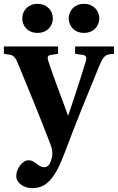

<svg xmlns="http://www.w3.org/2000/svg" viewBox="-32 -730 609 992"><path d="M323 -635C323 -597 351 -560 402 -560C453 -560 481 -597 481 -635C481 -673 453 -710 402 -710C351 -710 323 -673 323 -635ZM83 -635C83 -597 111 -560 162 -560C213 -560 241 -597 241 -635C241 -673 213 -710 162 -710C111 -710 83 -673 83 -635ZM-12 -452 21 -447C36 -444 48 -433 59 -406C117 -267 177 -119 230 19C238 39 241 65 236 85C230 108 221 134 197 134C186 134 173 129 161 119C142 105 133 98 116 98C84 98 52 141 52 179C52 218 95 242 133 242C202 242 248 204 302 60C360 -95 420 -242 479 -385C497 -428 508 -447 536 -450L557 -452V-490H356V-452L397 -446C411 -444 417 -435 412 -416C384 -321 352 -228 321 -134H319C286 -226 249 -319 218 -413C211 -433 214 -444 230 -446L268 -452V-490H-12Z"/></svg>

Font: Heuristica
Style: Bold
Weight: 700
Version: Version 1.0.1